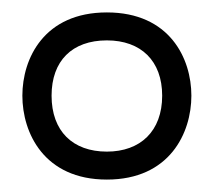

<svg xmlns="http://www.w3.org/2000/svg" viewBox="-20 -806 344 309"><path d="M152 -517C253 -517 288 -592 288 -652C288 -712 253 -786 152 -786C51 -786 16 -712 16 -652C16 -592 51 -517 152 -517ZM152 -562C97 -562 63 -595 63 -652C63 -708 96 -741 152 -741C207 -741 241 -708 241 -652C241 -595 206 -562 152 -562Z"/></svg>

Font: Hibana SubMedium
Style: Regular
Weight: 500
Width: 6
Designer: pygmalion
Foundry: ybstudio
Version: Version 0.930;hotconv 1.0.109;makeotfexe 2.5.65596